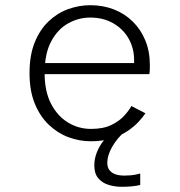

<svg xmlns="http://www.w3.org/2000/svg" viewBox="-20 -532 690 738"><path d="M328.5 11Q286 11 244.2 -4.2Q202.5 -19.5 168.5 -51.5Q134.5 -83.5 114 -133Q93.5 -182.5 93.5 -251Q93.5 -320 113.5 -369.2Q133.5 -418.5 167 -450.2Q200.5 -482 242.2 -497Q284 -512 327 -512Q376 -512 417.8 -495.8Q459.5 -479.5 490.2 -449.2Q521 -419 538.5 -376.8Q556 -334.5 556 -282.5Q556 -275 555.8 -264.8Q555.5 -254.5 554 -247H131.5V-289.5H495.5Q495.5 -293.5 495.5 -295.2Q495.5 -297 495.5 -300.5Q495.5 -347 474.2 -384Q453 -421 414.8 -442.8Q376.5 -464.5 327 -464.5Q282 -464.5 242 -442.2Q202 -420 176.8 -373Q151.5 -326 151.5 -251Q151.5 -181 176.2 -133.2Q201 -85.5 241.5 -61Q282 -36.5 330 -36.5Q377.5 -36.5 408.8 -52Q440 -67.5 458.2 -88Q476.5 -108.5 485 -124.5L539 -96.5Q529 -81.5 511.8 -63Q494.5 -44.5 469 -27.5Q443.5 -10.5 408.5 0.2Q373.5 11 328.5 11ZM519 135V179Q505 182.5 487.2 184.2Q469.5 186 448.5 186Q420.5 186 396.2 178.2Q372 170.5 357.2 152.5Q342.5 134.5 342.5 104Q342.5 78 352.5 53Q362.5 28 378.8 7.8Q395 -12.5 413 -24.5H458.5Q432.5 -3.5 412.5 30Q392.5 63.5 392.5 94.5Q392.5 112.5 402 123.5Q411.5 134.5 426 138.8Q440.5 143 455.5 143Q469 143 480.5 142Q492 141 502 139Q512 137 519 135Z"/></svg>

Font: Trispace Thin ExtraLight
Style: Regular
Weight: 250
Version: Version 1.210